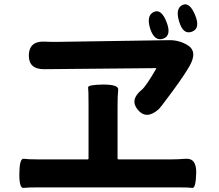

<svg xmlns="http://www.w3.org/2000/svg" viewBox="-20 -880 1040 913"><path d="M72 -56Q73 -128 93 -125Q113 -122 163 -122H396Q401 -122 401 -127V-384Q401 -451 399 -464Q397 -477 471 -478Q545 -478 542 -453Q539 -428 539 -371V-127Q539 -122 544 -122H790Q826 -122 862 -125Q915 -129 913 -57Q911 16 894.5 13.5Q878 11 826 11H163Q113 11 92 13.5Q71 16 72 -56ZM733 -359Q676 -310 636 -357Q595 -405 654 -453Q674 -469 722 -552Q725 -556 720 -556L191 -551Q116 -550 117 -618Q119 -686 194 -682Q224 -680 260 -681L783 -689Q835 -690 877 -662Q918 -633 883 -569Q861 -529 804 -451Q744 -369 733 -359ZM756 -696Q714 -682 694 -744Q675 -806 711 -823Q747 -840 772 -775Q797 -711 756 -696ZM892 -729Q851 -714 832 -777Q813 -839 847 -856Q881 -873 908 -808Q934 -744 892 -729Z"/></svg>

Font: Resource Han Rounded JP
Style: Bold
Weight: 700
Designer: Cyano Hao (round all glyphs); Ryoko NISHIZUKA 西塚涼子 (kana, bopomofo & ideographs); Paul D. Hunt (Latin, Greek & Cyrillic)
Foundry: Cyano Hao
Version: 0.990